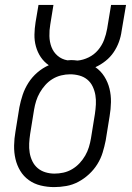

<svg xmlns="http://www.w3.org/2000/svg" viewBox="-20 -755 540 783"><path d="M201 8Q173 8 146 1.5Q119 -5 97.5 -20.5Q76 -36 62.5 -58.5Q49 -81 43 -107Q37 -133 37.5 -161.5Q38 -190 43 -218L59 -317Q64 -343 72.5 -368.5Q81 -394 96 -417.5Q111 -441 132.5 -459.5Q154 -478 179 -489Q159 -503 146 -522.5Q133 -542 126.5 -565.5Q120 -589 120.5 -614Q121 -639 125 -664L137 -735H198L185 -655Q181 -632 181.5 -608Q182 -584 190 -563Q198 -542 215 -527.5Q232 -513 255 -509Q259 -509 262.5 -509.5Q266 -510 270 -510Q276 -510 282.5 -509.5Q289 -509 296 -508Q319 -510 341.5 -521Q364 -532 380 -551Q396 -570 404.5 -592.5Q413 -615 417 -638L433 -735H494L476 -629Q473 -606 465 -584Q457 -562 443.5 -542Q430 -522 410.5 -506.5Q391 -491 369 -481Q391 -466 405.5 -443Q420 -420 426.5 -393.5Q433 -367 432.5 -338.5Q432 -310 427 -281L411 -182Q406 -157 398.5 -132.5Q391 -108 377 -85.5Q363 -63 343 -44.5Q323 -26 299.5 -13.5Q276 -1 250.5 3.5Q225 8 201 8ZM202 -47Q220 -47 238.5 -51Q257 -55 274 -65Q291 -75 304.5 -89.5Q318 -104 327.5 -120.5Q337 -137 342.5 -155Q348 -173 351 -191L367 -290Q370 -310 371 -329.5Q372 -349 369 -367Q366 -385 358 -402Q350 -419 336 -430.5Q322 -442 303.5 -447Q285 -452 266 -452Q248 -452 229.5 -447.5Q211 -443 194.5 -433Q178 -423 165 -408.5Q152 -394 142.5 -377.5Q133 -361 127.5 -343.5Q122 -326 119 -308L103 -209Q100 -189 99 -170Q98 -151 101 -132.5Q104 -114 112 -97.5Q120 -81 133.5 -69.5Q147 -58 165 -52.5Q183 -47 202 -47Z"/></svg>

Font: Iosevka Slab Light
Style: Italic
Weight: 300
Italic angle: -9°
Monospace: yes
Designer: Belleve Invis
Foundry: Belleve Invis
Version: Version 11.1.1; ttfautohint (v1.8.3)